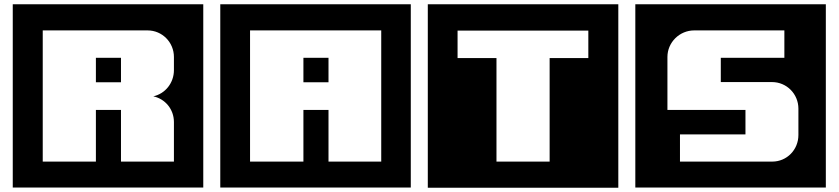

<svg xmlns="http://www.w3.org/2000/svg" viewBox="-20 -760 3944 903"><path d="M936 122V-740H40V122ZM798 0H549V-243H431V0H181V-617H674C743 -617 798 -561 798 -492V-430C798 -370 757 -319 701 -307C757 -295 798 -246 798 -186ZM549 -373V-488H431V-373Z M1912 122V-740H1016V122ZM1773 0H1525V-243H1407V0H1156V-617H1773ZM1525 -373V-488H1407V-373Z M2888 123V-740H1992V123ZM2747 -487H2565V0H2315V-487H2132V-616H2747Z M3864 122V-740H2968V122ZM3735 -125C3735 -56 3681 0 3612 0H3178V-128H3486V-243H3119V-492C3119 -561 3176 -617 3245 -617H3669V-488H3370V-374H3611C3680 -374 3735 -318 3735 -249Z"/></svg>

Font: Takraf VEB
Style: Regular
Weight: 400
Designer: Jan Sonntag
Foundry: Jan Sonntag | S FONTS | www.sonntag.nl
Version: Version 2.001